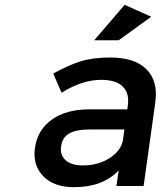

<svg xmlns="http://www.w3.org/2000/svg" viewBox="-20 -776 670 801"><path d="M126 -160.2Q136.7 -233.9 195.8 -276.6Q254.9 -319.3 350.1 -319.8H511.2L513.2 -335.9Q520.5 -386.7 492.2 -414.8Q463.9 -442.9 401.9 -442.9Q323.2 -442.9 236.8 -389.2L202.1 -469.2Q268.1 -505.4 318.4 -520.8Q368.7 -536.1 439.9 -536.1Q542.5 -536.1 591.3 -486.8Q640.1 -437.5 627.9 -349.1L579.1 0H465.8L475.1 -64.9Q408.2 4.9 289.1 4.9Q204.1 4.9 159.7 -41.7Q115.2 -88.4 126 -160.2ZM234.9 -165Q229.5 -128.9 253.9 -107.4Q278.3 -85.9 326.2 -85.9Q387.7 -85.9 434.6 -114.7Q481.4 -143.6 492.2 -187L499 -235.8H355Q297.9 -235.8 268.8 -219.2Q239.7 -202.6 234.9 -165ZM373 -607.9 500 -755.9 610.8 -706.1 475.1 -607.9Z"/></svg>

Font: Trueno
Style: Italic
Weight: 400
Designer: Julieta Ulanovsky
Foundry: Julieta Ulanovsky
Version: Version 3.001b | FøM Fix